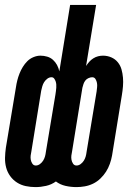

<svg xmlns="http://www.w3.org/2000/svg" viewBox="-24 -755 544 783"><path d="M121 8Q101 8 81.5 4Q62 0 45.5 -10.5Q29 -21 17.5 -37Q6 -53 1 -72Q-4 -91 -3.5 -111.5Q-3 -132 0 -153L41 -399Q43 -413 46.5 -427Q50 -441 55.5 -455Q61 -469 69 -482Q77 -495 87.5 -505.5Q98 -516 112.5 -522Q127 -528 141 -528Q155 -528 168.5 -524Q182 -520 192 -511Q202 -502 208.5 -490Q215 -478 218 -464L262 -735H368L327 -486Q333 -495 340 -503Q347 -511 356.5 -517Q366 -523 376 -525.5Q386 -528 396 -528Q414 -528 430 -521Q446 -514 456.5 -501Q467 -488 471.5 -472Q476 -456 477.5 -438.5Q479 -421 477.5 -403Q476 -385 473 -367L433 -121Q430 -104 424 -87Q418 -70 408.5 -55Q399 -40 385.5 -27Q372 -14 355.5 -6Q339 2 321.5 5Q304 8 288 8Q265 8 243 3Q221 -2 204 -15Q186 -2 164 3Q142 8 121 8ZM288 -80Q297 -80 305 -86Q313 -92 318 -100Q323 -108 325.5 -117Q328 -126 329 -135L370 -382Q371 -391 372 -399.5Q373 -408 371.5 -416.5Q370 -425 365.5 -432.5Q361 -440 352 -440Q345 -440 337 -436.5Q329 -433 324 -426.5Q319 -420 316.5 -412.5Q314 -405 312 -397L270 -138Q268 -129 267 -120.5Q266 -112 267.5 -103.5Q269 -95 274 -87.5Q279 -80 288 -80ZM122 -80Q131 -80 139 -86Q147 -92 152 -100Q157 -108 159.5 -117Q162 -126 163 -135L202 -369Q203 -376 204 -383Q205 -390 205.5 -397Q206 -404 205.5 -410.5Q205 -417 203 -423Q201 -429 197 -434.5Q193 -440 186 -440Q177 -440 169 -434Q161 -428 156 -420Q151 -412 148.5 -403Q146 -394 144 -385L104 -138Q102 -129 101 -120.5Q100 -112 101.5 -103.5Q103 -95 108 -87.5Q113 -80 122 -80Z"/></svg>

Font: Iosevka Term Curly XBd Obl
Style: Regular
Weight: 800
Italic angle: -9°
Designer: Belleve Invis
Foundry: Belleve Invis
Version: Version 32.3.0